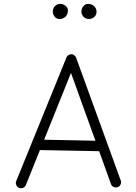

<svg xmlns="http://www.w3.org/2000/svg" viewBox="-20 -954 712 1005"><path d="M79.1 28.8Q68.8 24.4 64.7 13.7Q60.5 2.9 65.4 -7.3L328.1 -653.8Q333 -664.6 344.5 -668.5Q356 -672.4 366.2 -666.5Q375 -661.1 378.4 -652.3L611.8 -9.8Q615.7 0.5 611.3 11Q606.9 21.5 596.2 25.4Q585.9 29.3 575.4 24.9Q564.9 20.5 561 9.8L499 -162.6L189 -168.5L115.2 15.1Q110.8 25.4 100.1 29.5Q89.4 33.7 79.1 28.8ZM351.6 -572.3 210.9 -222.7 479.5 -217.3ZM485.4 -892.6Q485.4 -875.5 473.1 -865Q460.9 -854.5 445.3 -854.5Q428.2 -854.5 417.2 -866.5Q406.2 -878.4 406.2 -892.1Q406.2 -910.2 416.5 -921.9Q426.8 -933.6 441.4 -933.6Q460 -933.6 472.7 -921.6Q485.4 -909.7 485.4 -892.6ZM335.4 -898.9Q335.4 -879.4 323 -866.9Q310.5 -854.5 291 -854.5Q275.9 -854.5 266.1 -866.9Q256.3 -879.4 256.3 -894Q256.3 -910.6 267.6 -922.1Q278.8 -933.6 295.4 -933.6Q310.5 -933.6 323 -923.8Q335.4 -914.1 335.4 -898.9Z"/></svg>

Font: Mikhak Light
Style: Regular
Weight: 300
Designer: Amin Abedi
Version: Version 3.3